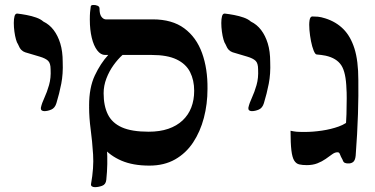

<svg xmlns="http://www.w3.org/2000/svg" viewBox="-20 -672 1549 793"><path d="M163 -213Q157 -213 152.5 -216Q148 -219 149 -228Q153 -246 163.5 -268.5Q174 -291 182.5 -320.5Q191 -350 189 -386Q189 -411 178.5 -421Q168 -431 144.5 -438Q121 -445 84 -456Q75 -459 68 -466Q61 -473 54 -490Q50 -495 46 -509Q42 -523 39.5 -541.5Q37 -560 37 -577Q37 -594 40 -605Q43 -616 51 -616Q69 -614 90 -610Q111 -606 129.5 -599.5Q148 -593 159 -583Q184 -571 201.5 -548Q219 -525 229 -492.5Q239 -460 239 -416Q241 -367 233 -326Q225 -285 213 -246Q207 -226 192 -219.5Q177 -213 163 -213Z M401 -259Q402 -230 409.5 -177Q417 -124 421.5 -59.5Q426 5 419 71Q417 90 401.5 95.5Q386 101 372 101Q365 101 360 98Q355 95 356 88Q368 21 364.5 -34Q361 -89 354.5 -137.5Q348 -186 348 -230ZM597 12Q529 12 481.5 -8.5Q434 -29 404.5 -64.5Q375 -100 361.5 -144.5Q348 -189 348 -236Q348 -310 371.5 -360Q395 -410 427 -445H414Q396 -445 381.5 -464Q367 -483 359 -516Q351 -549 351 -591Q351 -610 352 -621.5Q353 -633 355 -646Q356 -651 365 -651.5Q374 -652 382.5 -648.5Q391 -645 391 -637Q391 -614 398.5 -603.5Q406 -593 416 -592Q465 -592 515 -592Q565 -592 611 -592Q691 -592 741 -555Q791 -518 814.5 -453Q838 -388 837 -305Q837 -242 822 -185Q807 -128 777.5 -83.5Q748 -39 703 -13.5Q658 12 597 12ZM594 -128Q640 -128 675 -140Q710 -152 734 -174.5Q758 -197 770 -228Q782 -259 782 -297Q782 -341 765 -374.5Q748 -408 709.5 -426.5Q671 -445 607 -445H486Q467 -428 449 -403Q431 -378 419.5 -348Q408 -318 408 -287Q408 -235 425.5 -199.5Q443 -164 483.5 -146Q524 -128 594 -128Z M1020 -213Q1014 -213 1009.5 -216Q1005 -219 1006 -228Q1010 -246 1020.5 -268.5Q1031 -291 1039.5 -320.5Q1048 -350 1046 -386Q1046 -411 1035.5 -421Q1025 -431 1001.5 -438Q978 -445 941 -456Q932 -459 925 -466Q918 -473 911 -490Q907 -495 903 -509Q899 -523 896.5 -541.5Q894 -560 894 -577Q894 -594 897 -605Q900 -616 908 -616Q926 -614 947 -610Q968 -606 986.5 -599.5Q1005 -593 1016 -583Q1041 -571 1058.5 -548Q1076 -525 1086 -492.5Q1096 -460 1096 -416Q1098 -367 1090 -326Q1082 -285 1070 -246Q1064 -226 1049 -219.5Q1034 -213 1020 -213Z M1247 10Q1229 10 1216 7Q1203 4 1195 -9Q1187 -22 1183.5 -51Q1180 -80 1180 -132Q1194 -129 1204 -128Q1214 -127 1239 -127Q1272 -127 1309.5 -132.5Q1347 -138 1379 -149.5Q1411 -161 1427 -180L1406 -131Q1410 -164 1411 -200.5Q1412 -237 1412 -266Q1412 -295 1411 -303Q1409 -373 1389.5 -402.5Q1370 -432 1325 -442Q1316 -444 1307 -445Q1298 -446 1288 -447Q1282 -447 1275.5 -463Q1269 -479 1264.5 -502Q1260 -525 1258 -548.5Q1256 -572 1258.5 -588Q1261 -604 1270 -604Q1281 -604 1293 -603Q1305 -602 1324 -596Q1368 -582 1398 -552Q1428 -522 1444 -471.5Q1460 -421 1460 -341Q1461 -281 1458.5 -201Q1456 -121 1449 -29Q1447 -9 1438 -2.5Q1429 4 1416 3Q1410 3 1404 0.5Q1398 -2 1395 -12Q1387 -26 1384 -35Q1381 -44 1373 -43Q1363 -43 1351.5 -34.5Q1340 -26 1325 -15.5Q1310 -5 1291 2.5Q1272 10 1247 10Z"/></svg>

Font: Noto Rashi Hebrew SemiBold
Style: Regular
Weight: 600
Version: Version 1.006